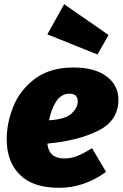

<svg xmlns="http://www.w3.org/2000/svg" viewBox="-20 -876 585 916"><path d="M206 -191Q213 -120 287 -120Q319 -120 349 -132Q379 -144 419 -169L486 -56Q382 20 261 20Q137 20 74.5 -42.5Q12 -105 12 -211Q12 -291 44.5 -370Q77 -449 148.5 -501.5Q220 -554 331 -554Q432 -554 488.5 -511.5Q545 -469 545 -401Q545 -300 447.5 -252Q350 -204 206 -191ZM351 -392Q351 -429 312 -429Q273 -429 249 -393.5Q225 -358 214 -302Q293 -307 322 -335Q351 -363 351 -392ZM286 -856 498 -709 445 -616 206 -712Z"/></svg>

Font: Fira Sans Black
Style: Italic
Weight: 900
Italic angle: -8°
Designer: Carrois Corporate & Edenspiekermann AG
Foundry: Carrois Corporate GbR & Edenspiekermann AG
Version: Version 4.203